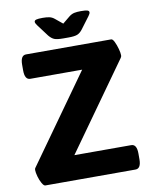

<svg xmlns="http://www.w3.org/2000/svg" viewBox="-94 -945 805 1015"><g transform="rotate(-10 308.0 -437.5)"><path d="M294 -749Q261 -749 246.5 -755Q232 -761 218 -778L170 -842Q161 -854 161 -861Q161 -869 171 -872Q181 -875 206 -875Q226 -875 241 -872Q256 -869 269 -858L308 -826L347 -858Q361 -869 375.5 -872Q390 -875 410 -875Q436 -875 445.5 -872Q455 -869 455 -861Q455 -854 446 -842L398 -778Q385 -761 370 -755Q355 -749 322 -749ZM66 0Q58 0 48.5 -16.5Q39 -33 33 -54.5Q27 -76 27 -89Q27 -95 29 -99L364 -569H86Q56 -569 56 -619V-650Q56 -700 86 -700H543Q551 -700 559.5 -682.5Q568 -665 574 -643Q580 -621 580 -608Q580 -600 575 -594L245 -131H550Q580 -131 580 -81V-50Q580 0 550 0Z"/></g></svg>

Font: Asap
Style: Bold
Weight: 700
Designer: Pablo Cosgaya
Foundry: Omnibus-Type
Version: Version 3.001; ttfautohint (v1.8.3)